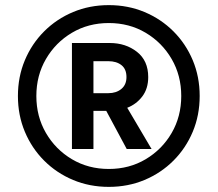

<svg xmlns="http://www.w3.org/2000/svg" viewBox="-20 -720 850 750"><path d="M405 10Q330 10 265.5 -17Q201 -44 152.5 -92.5Q104 -141 77 -205.5Q50 -270 50 -345Q50 -420 77 -484.5Q104 -549 152.5 -597.5Q201 -646 265.5 -673Q330 -700 405 -700Q480 -700 544.5 -673Q609 -646 657.5 -597.5Q706 -549 733 -484.5Q760 -420 760 -345Q760 -270 733 -205.5Q706 -141 657.5 -92.5Q609 -44 544.5 -17Q480 10 405 10ZM122 -345Q122 -265 159.5 -200.5Q197 -136 261 -98Q325 -60 405 -60Q485 -60 549 -98Q613 -136 650.5 -200.5Q688 -265 688 -345Q688 -425 650.5 -489.5Q613 -554 549 -592Q485 -630 405 -630Q325 -630 261 -592Q197 -554 159.5 -489.5Q122 -425 122 -345ZM261 -138V-552H409Q471 -552 515 -517.5Q559 -483 559 -419Q559 -374 536 -343.5Q513 -313 477 -299L572 -138H475L395 -287H345V-138ZM345 -356H403Q434 -356 454 -372.5Q474 -389 474 -419Q474 -450 454.5 -465.5Q435 -481 403 -481H345Z"/></svg>

Font: Radio Canada Condensed Medium
Style: Regular
Weight: 500
Width: 3
Designer: Charles Daoud, Etienne Aubert Bonn, Alexandre Saumier Demers, Jacques Le Bailly
Foundry: Radio-Canada
Version: Version 2.104; ttfautohint (v1.8.4.7-5d5b);gftools[0.9.28.de